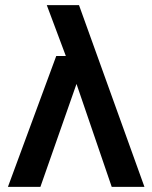

<svg xmlns="http://www.w3.org/2000/svg" viewBox="-20 -731 595 751"><path d="M417 0 261 -456 248 -484 163 -711H289L545 0ZM11 0 200 -512H314L321 -422H286L138 0Z"/></svg>

Font: TikTok Sans 24pt SemiBold
Style: Regular
Weight: 600
Version: Version 4.000